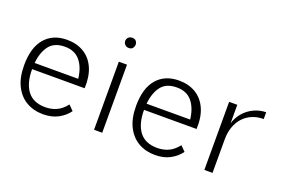

<svg xmlns="http://www.w3.org/2000/svg" viewBox="-93 -996 1968 1325"><g transform="rotate(20 891.0 -333.5)"><path d="M287 20Q219 20 165.5 -10.5Q112 -41 81 -102Q50 -163 50 -254Q50 -384 108.5 -452Q167 -520 271 -520Q342 -520 394.5 -488Q447 -456 474 -395Q501 -334 497 -247H111Q111 -144 154 -87.5Q197 -31 286 -31Q329 -31 366.5 -47.5Q404 -64 437 -106L473 -70Q444 -30 397.5 -5Q351 20 287 20ZM113 -293H433Q424 -374 384.5 -422Q345 -470 272 -470Q195 -470 158 -422Q121 -374 113 -293Z M656 -500H716V0H656ZM648 -650Q648 -659 652.5 -667.5Q657 -676 665.5 -681.5Q674 -687 687 -687Q707 -687 716 -675.5Q725 -664 725 -650Q725 -636 716 -624Q707 -612 687 -612Q674 -612 665.5 -618Q657 -624 652.5 -632.5Q648 -641 648 -650Z M1109 20Q1041 20 987.5 -10.5Q934 -41 903 -102Q872 -163 872 -254Q872 -384 930.5 -452Q989 -520 1093 -520Q1164 -520 1216.5 -488Q1269 -456 1296 -395Q1323 -334 1319 -247H933Q933 -144 976 -87.5Q1019 -31 1108 -31Q1151 -31 1188.5 -47.5Q1226 -64 1259 -106L1295 -70Q1266 -30 1219.5 -5Q1173 20 1109 20ZM935 -293H1255Q1246 -374 1206.5 -422Q1167 -470 1094 -470Q1017 -470 980 -422Q943 -374 935 -293Z M1466 -500H1526V-365Q1541 -412 1571 -446Q1601 -480 1642.5 -499.5Q1684 -519 1731 -520V-470Q1684 -470 1646.5 -454Q1609 -438 1582 -408.5Q1555 -379 1540.5 -337.5Q1526 -296 1526 -246V0H1466Z"/></g></svg>

Font: Moderustic Light
Style: Regular
Weight: 300
Designer: Tural Alisoy
Foundry: TAFT Foundry
Version: Version 2.120